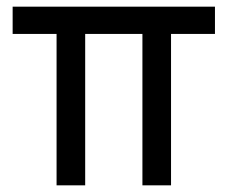

<svg xmlns="http://www.w3.org/2000/svg" viewBox="-20 -557 684 577"><path d="M150 0C150 0 150 -455 150 -455C150 -455 18 -455 18 -455C18 -455 18 -537 18 -537C18 -537 626 -537 626 -537C626 -537 626 -455 626 -455C626 -455 494 -455 494 -455C494 -455 494 0 494 0C494 0 408 0 408 0C408 0 408 -455 408 -455C408 -455 236 -455 236 -455C236 -455 236 0 236 0C236 0 150 0 150 0Z"/></svg>

Font: Preevio_Regular
Style: Regular
Weight: 500
Designer: Gumpita Rahayu
Foundry: Tokotype Studio
Version: ""